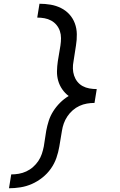

<svg xmlns="http://www.w3.org/2000/svg" viewBox="-20 -853 640 1026"><path d="M28 153 40 79Q60 79 80.5 75.5Q101 72 120.5 63Q140 54 156.5 39.5Q173 25 185 7Q197 -11 203.5 -30.5Q210 -50 214 -70L227 -154Q232 -181 240.5 -207.5Q249 -234 264.5 -258.5Q280 -283 301 -304Q322 -325 347 -340Q327 -355 312.5 -376Q298 -397 291 -421.5Q284 -446 284.5 -472.5Q285 -499 289 -526L303 -610Q306 -630 306 -649.5Q306 -669 300 -687Q294 -705 282 -719.5Q270 -734 253.5 -743Q237 -752 218 -755.5Q199 -759 179 -759L191 -833Q221 -833 250.5 -828Q280 -823 306 -810Q332 -797 351 -776Q370 -755 380 -728Q390 -701 390.5 -670.5Q391 -640 386 -610L373 -526Q369 -506 369.5 -486.5Q370 -467 376 -449Q382 -431 393.5 -416.5Q405 -402 421.5 -393Q438 -384 457.5 -380.5Q477 -377 497 -377L485 -303Q465 -303 444.5 -299.5Q424 -296 404.5 -287Q385 -278 368.5 -263.5Q352 -249 340 -231Q328 -213 321 -193.5Q314 -174 311 -154L297 -70Q292 -40 281.5 -9.5Q271 21 252 48Q233 75 206.5 96Q180 117 150.5 130Q121 143 89.5 148Q58 153 28 153Z"/></svg>

Font: Iosevka SS04 Extended Oblique
Style: Regular
Weight: 400
Width: 7
Italic angle: -9°
Monospace: yes
Designer: Belleve Invis
Foundry: Belleve Invis
Version: Version 19.0.0; ttfautohint (v1.8.4)